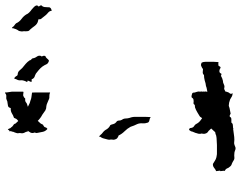

<svg xmlns="http://www.w3.org/2000/svg" viewBox="-544 -654 944 753"><g transform="rotate(90 -71.5 -277.0)"><path d="M-406.2 -7.8Q-406.2 -2.9 -403.3 2Q-400.4 5.9 -396.5 8.8Q-389.6 14.6 -384.8 21.5Q-379.9 28.3 -374 35.2Q-372.1 39.1 -373 42Q-374 45.9 -367.2 45.9Q-354.5 48.8 -346.7 59.6Q-339.8 69.3 -332 78.1Q-326.2 82 -326.2 88.9Q-325.2 94.7 -326.2 101.6Q-325.2 105.5 -325.2 111.3Q-326.2 116.2 -327.1 121.1Q-331.1 126 -334 132.8Q-335.9 138.7 -337.9 144.5Q-336.9 148.4 -338.9 148.4Q-340.8 148.4 -342.8 145.5Q-345.7 140.6 -349.6 138.7Q-354.5 135.7 -357.4 131.8Q-362.3 120.1 -374 111.3Q-384.8 103.5 -391.6 92.8Q-394.5 85.9 -399.4 81.1Q-405.3 75.2 -411.1 71.3Q-416 66.4 -421.9 61.5Q-426.8 56.6 -427.7 49.8Q-425.8 47.9 -424.8 46.9Q-423.8 44.9 -422.9 43Q-424.8 41 -425.8 39.1Q-427.7 36.1 -427.7 33.2Q-421.9 28.3 -420.9 20.5Q-420.9 12.7 -419.9 5.9Q-420.9 1 -417 -2.9Q-413.1 -5.9 -408.2 -6.8Q-408.2 -6.8 -407.2 -6.8Q-407.2 -6.8 -407.2 -6.8Q-407.2 -7.8 -406.2 -7.8ZM-211.9 3.9Q-210 3.9 -209 3.9Q-207 4.9 -206.1 4.9Q-200.2 6.8 -197.3 11.7Q-194.3 16.6 -192.4 21.5Q-187.5 30.3 -180.7 37.1Q-173.8 43.9 -166 49.8Q-160.2 55.7 -151.4 58.6Q-142.6 60.5 -138.7 68.4Q-138.7 72.3 -133.8 71.3Q-128.9 70.3 -127 73.2Q-128.9 77.1 -129.9 80.1Q-131.8 84 -132.8 86.9Q-130.9 86.9 -128.9 87.9Q-127.9 87.9 -127 89.8Q-129.9 94.7 -131.8 100.6Q-133.8 106.4 -133.8 112.3Q-132.8 117.2 -133.8 122.1Q-134.8 127 -137.7 131.8Q-138.7 133.8 -139.6 137.7Q-140.6 141.6 -144.5 137.7Q-148.4 134.8 -150.4 130.9Q-152.3 126 -158.2 126Q-167 125 -171.9 119.1Q-176.8 113.3 -181.6 108.4Q-190.4 101.6 -198.2 94.7Q-206.1 87.9 -211.9 79.1Q-211.9 75.2 -215.8 72.3Q-218.8 70.3 -219.7 67.4Q-220.7 58.6 -226.6 50.8Q-232.4 43 -228.5 33.2Q-228.5 33.2 -227.5 33.2Q-227.5 33.2 -226.6 33.2Q-228.5 29.3 -229.5 25.4Q-230.5 21.5 -228.5 17.6Q-222.7 15.6 -219.7 11.7Q-215.8 6.8 -211.9 3.9Z M10.7 -395.5Q15.6 -391.6 22.5 -390.6Q29.3 -389.6 32.2 -384.8Q36.1 -374 35.2 -363.3Q34.2 -352.5 38.1 -342.8Q41 -335.9 43.9 -330.1Q46.9 -323.2 48.8 -316.4Q55.7 -303.7 66.4 -293Q77.1 -282.2 83 -269.5Q86.9 -268.6 89.8 -266.6Q93.8 -264.6 95.7 -261.7Q98.6 -256.8 99.6 -251Q99.6 -246.1 98.6 -240.2Q99.6 -236.3 99.6 -232.4Q99.6 -229.5 98.6 -226.6Q96.7 -218.8 94.7 -211.9Q93.8 -207 90.8 -202.1Q86.9 -198.2 86.9 -192.4Q84 -195.3 80.1 -199.2Q77.1 -203.1 73.2 -206.1Q63.5 -212.9 58.6 -222.7Q52.7 -232.4 42 -237.3Q39.1 -243.2 38.1 -249Q36.1 -255.9 31.2 -259.8Q24.4 -263.7 24.4 -270.5Q24.4 -277.3 21.5 -282.2Q17.6 -287.1 16.6 -293Q16.6 -298.8 15.6 -304.7Q14.6 -311.5 11.7 -319.3Q9.8 -326.2 9.8 -333Q9.8 -337.9 9.8 -342.8Q9.8 -347.7 9.8 -353.5Q9.8 -363.3 9.8 -374Q9.8 -384.8 10.7 -395.5Z M-82 -716.8Q-80.1 -716.8 -75.2 -715.8Q-71.3 -713.9 -70.3 -713.9Q-64.5 -710 -58.6 -707Q-52.7 -705.1 -45.9 -703.1Q-37.1 -703.1 -29.3 -699.2Q-21.5 -694.3 -15.6 -689.5Q-12.7 -686.5 -9.8 -688.5Q-7.8 -689.5 -4.9 -685.5Q7.8 -678.7 18.6 -668.9Q29.3 -659.2 39.1 -649.4Q46.9 -643.6 52.7 -635.7Q58.6 -628.9 65.4 -622.1Q73.2 -618.2 75.2 -610.4Q77.1 -605.5 76.2 -601.6Q76.2 -597.7 75.2 -594.7Q77.1 -589.8 76.2 -585.9Q76.2 -581.1 74.2 -577.1Q73.2 -571.3 70.3 -565.4Q67.4 -559.6 66.4 -553.7Q64.5 -551.8 62.5 -547.9Q61.5 -545.9 59.6 -545.9Q58.6 -545.9 57.6 -546.9Q53.7 -547.9 53.7 -550.8Q53.7 -553.7 52.7 -556.6Q50.8 -563.5 44.9 -566.4Q39.1 -570.3 37.1 -575.2Q32.2 -585 22.5 -591.8Q12.7 -597.7 5.9 -606.4Q1 -608.4 -2.9 -611.3Q-6.8 -614.3 -9.8 -617.2Q-12.7 -622.1 -17.6 -622.1Q-22.5 -622.1 -26.4 -624Q-38.1 -633.8 -52.7 -634.8Q-68.4 -636.7 -81.1 -642.6Q-87.9 -643.6 -89.8 -649.4Q-90.8 -655.3 -86.9 -660.2Q-87.9 -661.1 -87.9 -662.1Q-88.9 -663.1 -88.9 -664.1Q-89.8 -665 -89.8 -666Q-89.8 -667 -89.8 -668Q-89.8 -670.9 -89.8 -672.9Q-88.9 -675.8 -87.9 -677.7Q-89.8 -681.6 -89.8 -684.6Q-89.8 -686.5 -89.8 -687.5Q-88.9 -693.4 -86.9 -698.2Q-85.9 -702.1 -82 -706.1Q-79.1 -710.9 -82 -714.8Q-83 -715.8 -83 -716.8Q-82 -716.8 -82 -716.8Z M55.7 -719.7Q64.5 -715.8 68.4 -707Q71.3 -699.2 74.2 -691.4Q76.2 -686.5 76.2 -682.6Q76.2 -677.7 75.2 -673.8Q77.1 -669.9 77.1 -666Q77.1 -662.1 75.2 -658.2Q72.3 -650.4 66.4 -644.5Q58.6 -636.7 51.8 -628.9Q43.9 -622.1 40 -612.3Q39.1 -608.4 36.1 -606.4Q34.2 -604.5 30.3 -603.5Q26.4 -601.6 21.5 -600.6Q16.6 -599.6 13.7 -595.7Q11.7 -592.8 9.8 -589.8Q6.8 -586.9 2.9 -585Q-2 -582 -6.8 -579.1Q-11.7 -576.2 -17.6 -573.2Q-21.5 -571.3 -27.3 -569.3Q-32.2 -568.4 -37.1 -568.4Q-40 -562.5 -45.9 -563.5Q-51.8 -564.5 -55.7 -563.5Q-61.5 -563.5 -64.5 -558.6Q-65.4 -555.7 -69.3 -555.7Q-70.3 -555.7 -72.3 -555.7Q-75.2 -556.6 -80.1 -557.6Q-84 -558.6 -85 -561.5Q-85 -568.4 -87.9 -575.2Q-90.8 -582 -88.9 -588.9Q-89.8 -591.8 -89.8 -593.8Q-89.8 -596.7 -88.9 -599.6Q-89.8 -600.6 -89.8 -601.6Q-88.9 -603.5 -88.9 -604.5Q-89.8 -607.4 -89.8 -610.4Q-89.8 -612.3 -88.9 -615.2Q-87.9 -620.1 -87.9 -626Q-82 -626 -75.2 -626Q-68.4 -625 -65.4 -630.9Q-61.5 -632.8 -56.6 -632.8Q-51.8 -632.8 -47.9 -634.8Q-42 -636.7 -37.1 -639.6Q-32.2 -642.6 -26.4 -643.6Q-21.5 -641.6 -19.5 -642.6Q-16.6 -643.6 -16.6 -648.4Q-11.7 -651.4 -6.8 -653.3Q-2 -656.2 2.9 -658.2Q9.8 -663.1 15.6 -669.9Q21.5 -676.8 24.4 -683.6Q29.3 -685.5 32.2 -688.5Q36.1 -691.4 40 -695.3Q45.9 -700.2 46.9 -707Q47.9 -714.8 54.7 -719.7Q54.7 -719.7 54.7 -719.7Q54.7 -719.7 54.7 -719.7Q54.7 -719.7 55.7 -719.7Z M-85.9 -1Q-79.1 2 -71.3 2Q-63.5 1 -56.6 4.9Q-50.8 6.8 -44.9 9.8Q-39.1 12.7 -32.2 13.7Q-28.3 13.7 -23.4 14.6Q-19.5 15.6 -15.6 17.6Q-7.8 23.4 1 29.3Q10.7 34.2 18.6 41Q23.4 45.9 29.3 50.8Q35.2 56.6 41 61.5Q48.8 67.4 53.7 76.2Q57.6 85 68.4 87.9Q67.4 91.8 69.3 94.7Q70.3 97.7 72.3 100.6Q74.2 104.5 74.2 109.4Q74.2 114.3 73.2 118.2Q74.2 122.1 74.2 126Q74.2 127.9 73.2 130.9Q71.3 137.7 68.4 143.6Q68.4 147.5 66.4 151.4Q64.5 154.3 67.4 157.2Q64.5 158.2 62.5 160.2Q60.5 162.1 60.5 165Q56.6 163.1 55.7 159.2Q54.7 154.3 50.8 151.4Q47.9 146.5 43 143.6Q37.1 140.6 36.1 134.8Q24.4 121.1 10.7 109.4Q-2 97.7 -18.6 89.8Q-28.3 87.9 -36.1 83Q-43.9 78.1 -53.7 76.2Q-60.5 73.2 -67.4 72.3Q-75.2 71.3 -82 70.3Q-85.9 70.3 -85.9 66.4Q-85 62.5 -85.9 59.6Q-85.9 55.7 -85.9 51.8Q-85.9 47.9 -85.9 43.9Q-85.9 43.9 -85.9 43.9Q-85.9 43.9 -85.9 43.9Q-85.9 32.2 -85.9 21.5Q-85.9 10.7 -85.9 -1Q-85.9 -1 -85.9 -1Q-85.9 -1 -85.9 -1Z M55.7 -719.7Q64.5 -715.8 68.4 -707Q71.3 -699.2 74.2 -691.4Q76.2 -686.5 76.2 -682.6Q76.2 -677.7 75.2 -673.8Q77.1 -669.9 77.1 -666Q77.1 -662.1 75.2 -658.2Q72.3 -650.4 66.4 -644.5Q58.6 -636.7 51.8 -628.9Q43.9 -622.1 40 -612.3Q39.1 -608.4 36.1 -606.4Q34.2 -604.5 30.3 -603.5Q26.4 -601.6 21.5 -600.6Q16.6 -599.6 13.7 -595.7Q11.7 -592.8 9.8 -589.8Q6.8 -586.9 2.9 -585Q-2 -582 -6.8 -579.1Q-11.7 -576.2 -17.6 -573.2Q-21.5 -571.3 -27.3 -569.3Q-32.2 -568.4 -37.1 -568.4Q-40 -562.5 -45.9 -563.5Q-51.8 -564.5 -55.7 -563.5Q-61.5 -563.5 -64.5 -558.6Q-65.4 -555.7 -69.3 -555.7Q-70.3 -555.7 -72.3 -555.7Q-75.2 -556.6 -80.1 -557.6Q-84 -558.6 -85 -561.5Q-85 -568.4 -87.9 -575.2Q-90.8 -582 -88.9 -588.9Q-89.8 -591.8 -89.8 -593.8Q-89.8 -596.7 -88.9 -599.6Q-89.8 -600.6 -89.8 -601.6Q-88.9 -603.5 -88.9 -604.5Q-89.8 -607.4 -89.8 -610.4Q-89.8 -612.3 -88.9 -615.2Q-87.9 -620.1 -87.9 -626Q-82 -626 -75.2 -626Q-68.4 -625 -65.4 -630.9Q-61.5 -632.8 -56.6 -632.8Q-51.8 -632.8 -47.9 -634.8Q-42 -636.7 -37.1 -639.6Q-32.2 -642.6 -26.4 -643.6Q-21.5 -641.6 -19.5 -642.6Q-16.6 -643.6 -16.6 -648.4Q-11.7 -651.4 -6.8 -653.3Q-2 -656.2 2.9 -658.2Q9.8 -663.1 15.6 -669.9Q21.5 -676.8 24.4 -683.6Q29.3 -685.5 32.2 -688.5Q36.1 -691.4 40 -695.3Q45.9 -700.2 46.9 -707Q47.9 -714.8 54.7 -719.7Q54.7 -719.7 54.7 -719.7Q54.7 -719.7 54.7 -719.7Q54.7 -719.7 55.7 -719.7Z M57.6 9.8Q57.6 9.8 57.6 9.8Q57.6 9.8 57.6 9.8Q66.4 17.6 68.4 27.3Q70.3 37.1 72.3 46.9Q73.2 49.8 73.2 52.7Q72.3 56.6 71.3 59.6Q71.3 60.5 71.3 60.5Q71.3 61.5 72.3 62.5Q73.2 65.4 73.2 68.4Q73.2 71.3 72.3 74.2Q69.3 79.1 66.4 84Q60.5 88.9 55.7 93.8Q49.8 98.6 47.9 105.5Q45.9 108.4 43 110.4Q40 112.3 36.1 112.3Q36.1 117.2 32.2 120.1Q29.3 123 24.4 125Q20.5 127.9 17.6 131.8Q15.6 135.7 13.7 140.6Q3.9 143.6 -4.9 149.4Q-13.7 154.3 -24.4 153.3Q-25.4 156.2 -27.3 160.2Q-29.3 163.1 -33.2 164.1Q-39.1 165 -44.9 166Q-50.8 166 -55.7 168.9Q-61.5 171.9 -68.4 170.9Q-76.2 169.9 -81.1 173.8Q-83 175.8 -84 175.8Q-85 175.8 -85.9 174.8Q-86.9 172.9 -85.9 169.9Q-87.9 160.2 -88.9 149.4Q-88.9 138.7 -88.9 127.9Q-88.9 127 -88.9 125Q-88.9 124 -88.9 122.1Q-88.9 122.1 -88.9 122.1Q-88.9 122.1 -88.9 121.1Q-88.9 118.2 -88.9 114.3Q-88.9 111.3 -88.9 107.4Q-88.9 106.4 -88.9 105.5Q-88.9 102.5 -85.9 103.5Q-82 104.5 -78.1 104.5Q-73.2 105.5 -69.3 102.5Q-64.5 100.6 -62.5 96.7Q-58.6 96.7 -53.7 96.7Q-48.8 95.7 -45.9 92.8Q-43.9 90.8 -41 89.8Q-39.1 88.9 -35.2 87.9Q-30.3 86.9 -25.4 84Q-20.5 81.1 -14.6 80.1Q-9.8 83 -7.8 81.1Q-4.9 80.1 -3.9 75.2Q-2.9 71.3 0 68.4Q2.9 65.4 7.8 63.5Q12.7 61.5 14.6 56.6Q16.6 50.8 23.4 50.8Q26.4 45.9 30.3 42Q35.2 38.1 38.1 32.2Q38.1 30.3 40 28.3Q41 25.4 43.9 25.4Q49.8 22.5 50.8 17.6Q51.8 12.7 56.6 9.8Q56.6 9.8 56.6 9.8Q56.6 9.8 56.6 9.8Q57.6 9.8 57.6 9.8Z M131.8 -728.5Q137.7 -728.5 143.6 -725.6Q148.4 -723.6 154.3 -723.6Q161.1 -722.7 168 -723.6Q174.8 -724.6 180.7 -720.7Q186.5 -716.8 193.4 -713.9Q201.2 -711.9 205.1 -706.1Q210 -701.2 211.9 -695.3Q214.8 -688.5 221.7 -686.5Q220.7 -681.6 221.7 -677.7Q222.7 -672.9 222.7 -668.9Q222.7 -668 221.7 -668Q221.7 -668 220.7 -668Q220.7 -664.1 221.7 -660.2Q222.7 -656.2 222.7 -652.3Q215.8 -649.4 210 -644.5Q203.1 -638.7 194.3 -639.6Q188.5 -643.6 181.6 -647.5Q175.8 -651.4 168 -653.3Q156.2 -656.2 144.5 -655.3Q131.8 -655.3 120.1 -655.3Q111.3 -654.3 101.6 -654.3Q92.8 -654.3 83 -652.3Q73.2 -647.5 62.5 -648.4Q50.8 -649.4 42 -643.6Q34.2 -643.6 26.4 -643.6Q18.6 -643.6 12.7 -637.7Q9.8 -636.7 4.9 -638.7Q1 -640.6 -2.9 -640.6Q-6.8 -632.8 -15.6 -633.8Q-25.4 -633.8 -32.2 -629.9Q-35.2 -627.9 -36.1 -631.8Q-37.1 -636.7 -39.1 -637.7Q-44.9 -633.8 -50.8 -628.9Q-55.7 -624 -63.5 -621.1Q-67.4 -621.1 -72.3 -621.1Q-77.1 -622.1 -82 -620.1Q-88.9 -617.2 -96.7 -616.2Q-104.5 -615.2 -111.3 -612.3Q-122.1 -611.3 -132.8 -607.4Q-143.6 -604.5 -154.3 -604.5Q-158.2 -599.6 -165 -599.6Q-171.9 -599.6 -177.7 -600.6Q-181.6 -596.7 -189.5 -593.8Q-191.4 -592.8 -194.3 -592.8Q-198.2 -592.8 -203.1 -595.7Q-206.1 -602.5 -206.1 -610.4Q-206.1 -618.2 -206.1 -626Q-206.1 -629.9 -206.1 -634.8Q-206.1 -638.7 -206.1 -642.6Q-205.1 -651.4 -205.1 -659.2Q-206.1 -662.1 -202.1 -661.1Q-198.2 -660.2 -195.3 -661.1Q-190.4 -660.2 -188.5 -665Q-187.5 -668.9 -182.6 -669.9Q-178.7 -666 -171.9 -665Q-165 -664.1 -161.1 -668.9Q-161.1 -672.9 -157.2 -672.9Q-154.3 -672.9 -151.4 -670.9Q-146.5 -673.8 -141.6 -675.8Q-136.7 -677.7 -131.8 -678.7Q-124 -678.7 -117.2 -682.6Q-109.4 -686.5 -102.5 -683.6Q-97.7 -683.6 -93.8 -686.5Q-89.8 -688.5 -85 -689.5Q-77.1 -693.4 -68.4 -694.3Q-59.6 -695.3 -51.8 -697.3Q-46.9 -699.2 -42 -701.2Q-37.1 -702.1 -32.2 -702.1Q-25.4 -705.1 -17.6 -706.1Q-10.7 -707 -2.9 -709Q0 -708 2.9 -706.1Q5.9 -704.1 9.8 -706.1Q11.7 -711.9 19.5 -711.9Q26.4 -711.9 32.2 -711.9Q36.1 -717.8 43 -717.8Q49.8 -718.8 56.6 -718.8Q68.4 -720.7 78.1 -721.7Q88.9 -723.6 99.6 -723.6Q106.4 -722.7 113.3 -722.7Q120.1 -723.6 126 -726.6Q127.9 -726.6 128.9 -727.5Q129.9 -727.5 131.8 -728.5Z"/></g></svg>

Font: YzWr
Style: Regular
Weight: 400
Version: Version 1.0